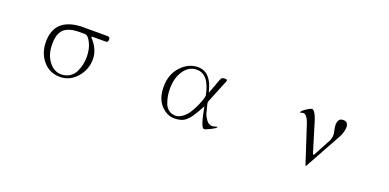

<svg xmlns="http://www.w3.org/2000/svg" viewBox="-10 -949 3020 1489"><g transform="rotate(20 1500.0 -205.0)"><path d="M466 14Q380 14 326 -49.5Q272 -113 272 -206Q272 -397 483 -410H708Q726 -410 726 -392V-384Q726 -365 708 -365H599Q583 -365 601 -347Q661 -278 661 -202Q661 -116 604 -51Q547 14 466 14ZM324 -205Q324 -119 366.5 -63.5Q409 -8 468 -8Q508 -8 538 -27.5Q568 -47 582.5 -78.5Q597 -110 603.5 -140Q610 -170 610 -200Q610 -268 585.5 -316.5Q561 -365 536 -365H477Q431 -363 399.5 -350.5Q368 -338 352 -315.5Q336 -293 330 -267Q324 -241 324 -205Z M1749 -39Q1749 -30 1708.5 -9Q1668 12 1655 12Q1628 12 1598 -156Q1599 -155 1571 -106Q1552 -74 1539.5 -56Q1527 -38 1508 -20Q1489 -2 1465 5.5Q1441 13 1410 13Q1347 13 1298 -41Q1249 -95 1249 -191Q1249 -293 1310 -358.5Q1371 -424 1449 -424Q1554 -424 1590 -280Q1593 -266 1595 -267L1640 -389Q1648 -411 1667 -411H1681Q1700 -411 1691 -392L1613 -200Q1611 -192 1613 -181L1632 -108Q1638 -86 1658 -58.5Q1678 -31 1707 -31Q1714 -31 1731.5 -36.5Q1749 -42 1749 -39ZM1300 -192Q1300 -162 1305 -133Q1310 -104 1321 -74.5Q1332 -45 1355 -27.5Q1378 -10 1409 -10Q1439 -10 1468 -31.5Q1497 -53 1516.5 -84Q1536 -115 1551 -148.5Q1566 -182 1573 -205.5Q1580 -229 1580 -236Q1549 -402 1447 -402Q1382 -402 1341 -342Q1300 -282 1300 -192Z M2647 -424Q2670 -424 2679.5 -411Q2689 -398 2689 -380Q2689 -344 2669 -302L2496 12Q2494 12 2487 -6L2393 -294Q2384 -325 2369 -347Q2354 -369 2338 -369Q2334 -369 2325 -366Q2311 -360 2311 -366Q2311 -376 2344.5 -399Q2378 -422 2393 -422Q2395 -422 2397 -421Q2427 -401 2452 -304L2515 -98Q2520 -82 2530 -101L2589 -212Q2615 -252 2615 -290Q2615 -301 2609 -325.5Q2603 -350 2603 -366Q2603 -424 2647 -424Z"/></g></svg>

Font: cwTeXMing
Style: Medium
Weight: 500
Version: Version 1.17